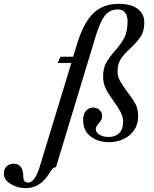

<svg xmlns="http://www.w3.org/2000/svg" viewBox="-216 -731 803 998"><path d="M446 -253Q475 -216 488.5 -190Q502 -164 502 -126Q502 -84 480.5 -53.5Q459 -23 424.5 -7.5Q390 8 352 8Q293 8 254.5 -22Q216 -52 216 -109Q216 -139 231.5 -155.5Q247 -172 268 -172Q287 -172 301 -159.5Q315 -147 315 -128Q315 -110 301 -94Q299 -91 293.5 -85Q288 -79 285 -73Q282 -67 282 -60Q282 -42 301.5 -30.5Q321 -19 349 -19Q383 -19 403.5 -39Q424 -59 424 -99Q424 -122 412.5 -145.5Q401 -169 379 -199Q350 -238 335 -267.5Q320 -297 320 -332Q320 -375 335 -403Q350 -431 380 -465Q413 -502 430 -534.5Q447 -567 447 -621Q447 -648 434.5 -665Q422 -682 396 -682Q354 -682 328.5 -649Q303 -616 279 -535L75 138Q66 138 59 144.5Q52 151 45.5 161.5Q39 172 35 178Q-11 247 -82 247Q-126 247 -161 225Q-196 203 -196 173Q-196 147 -181.5 133.5Q-167 120 -146 120Q-95 120 -95 187Q-95 203 -88 210.5Q-81 218 -70 218Q-35 218 -10 137L155 -404H84L98 -436H164L184 -501Q219 -615 270 -663Q321 -711 400 -711Q467 -711 500.5 -684.5Q534 -658 534 -615Q534 -570 516.5 -542.5Q499 -515 463 -481Q429 -450 412 -424.5Q395 -399 395 -358Q395 -334 408.5 -309.5Q422 -285 446 -253Z"/></svg>

Font: Ibarra Real Nova
Style: Italic
Weight: 400
Italic angle: -22°
Designer: Jose Maria Ribagorda & Octavio Pardo
Foundry: Octavio Pardo
Version: Version 1.014